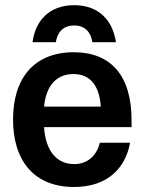

<svg xmlns="http://www.w3.org/2000/svg" viewBox="-20 -716 561 748"><path d="M197.5 -551.7C203.3 -588.3 224.2 -616.7 269.2 -616.7C313.3 -616.7 334.2 -588.3 340 -551.7H431.7C420 -632.5 368.3 -695.8 269.2 -695.8C169.2 -695.8 117.5 -632.5 106.7 -551.7ZM268.3 12.5C403.3 12.5 470 -65.8 486.7 -160H369.2C357.5 -113.3 324.2 -76.7 269.2 -76.7C197.5 -76.7 156.7 -133.3 151.7 -220.8H492.5V-248.3C492.5 -420.8 412.5 -512.5 267.5 -512.5C113.3 -512.5 30.8 -411.7 30.8 -250.8C30.8 -89.2 113.3 12.5 268.3 12.5ZM151.7 -300.8C160 -384.2 200.8 -427.5 266.7 -427.5C331.7 -427.5 367.5 -381.7 372.5 -300.8Z"/></svg>

Font: Familjen Grotesk SemiBold
Style: Regular
Weight: 600
Designer: Anders Wikstroem, Jonas Baeckman, Matilda Gysing, Kristian Moeller
Foundry: Familjen STHLM AB
Version: Version 2.000